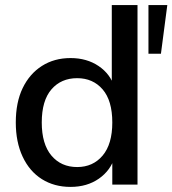

<svg xmlns="http://www.w3.org/2000/svg" viewBox="-20 -725 677 754"><path d="M257 9Q193 9 144.5 -21.5Q96 -52 69 -109.5Q42 -167 42 -244Q42 -323 69 -379Q96 -435 144.5 -466Q193 -497 257 -497Q321 -497 367.5 -465.5Q414 -434 430 -381H419V-705H520V0H421V-110H431Q415 -56 368.5 -23.5Q322 9 257 9ZM283 -69Q345 -69 383 -114Q421 -159 421 -244Q421 -330 383 -374Q345 -418 283 -418Q220 -418 182 -374Q144 -330 144 -244Q144 -159 182 -114Q220 -69 283 -69ZM563 -514V-705H637L612 -514Z"/></svg>

Font: Nunito Sans 12pt ExtraLight SemiBold
Style: Regular
Weight: 600
Version: Version 3.101;gftools[0.9.27]